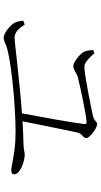

<svg xmlns="http://www.w3.org/2000/svg" viewBox="227 -881 546 1040"><g transform="rotate(90 500.0 -361.0)"><path d="M92 -214C95 -190 98 -176 105 -164C116 -146 158 -108 184 -108C206 -108 215 -120 248 -128C358 -156 630 -178 741 -171C827 -166 881 -149 901 -149C916 -149 924 -153 924 -166C924 -197 853 -222 817 -222C806 -222 794 -216 756 -215C718 -214 678 -213 637 -210C657 -306 686 -456 698 -508C704 -534 728 -537 728 -556C728 -573 675 -614 653 -614C637 -614 634 -597 610 -592C570 -583 387 -545 339 -545C318 -545 281 -583 269 -599L251 -593C252 -579 252 -560 261 -542C275 -518 318 -485 338 -485C358 -485 378 -505 400 -510C447 -522 610 -557 642 -557C650 -557 653 -553 652 -545C643 -468 613 -310 594 -207C404 -193 212 -167 184 -167C151 -167 131 -196 113 -222Z"/></g></svg>

Font: Noto Serif CJK SC ExtraLight
Style: Regular
Weight: 200
Designer: Ryoko NISHIZUKA 西塚涼子 (kana & ideographs); Frank Grießhammer (Latin, Greek & Cyrillic); Wenlong ZHANG 张文龙 (bopomofo); San
Foundry: Adobe
Version: Version 2.001;hotconv 1.1.0;makeotfexe 2.6.0